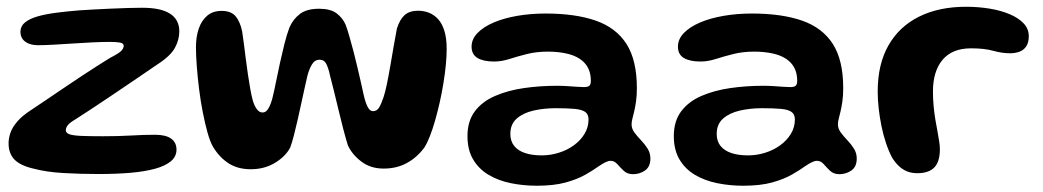

<svg xmlns="http://www.w3.org/2000/svg" viewBox="-20 -510 3162 582"><path d="M278.5 17.5Q223 17.5 171.8 14.5Q120.5 11.5 83 1.5Q42.5 -7.5 24.2 -26Q6 -44.5 6 -75.5Q6 -90.5 11.5 -107Q17 -123.5 32 -141.2Q47 -159 75 -177Q92.5 -188.5 116.5 -204.8Q140.5 -221 167.8 -239.5Q195 -258 222.2 -276Q249.5 -294 273.2 -309.2Q297 -324.5 313.5 -334.5Q341 -348.5 348 -356.2Q355 -364 355 -371Q355 -379 343.5 -381Q332 -383 313.5 -383Q288.5 -383 258.8 -381.5Q229 -380 199 -378Q169 -376 142 -374.5Q115 -373 95.5 -373Q80 -373 68 -377.5Q56 -382 49 -391Q42 -400 42 -414Q42 -430.5 55.5 -441.8Q69 -453 93 -460Q117 -467 149.2 -471.2Q181.5 -475.5 219 -478.5Q237.5 -480 263 -481.2Q288.5 -482.5 316 -483.8Q343.5 -485 368.5 -485.8Q393.5 -486.5 411 -486.5Q467.5 -486.5 495.5 -468.5Q523.5 -450.5 523.5 -415Q523.5 -389.5 510.2 -365Q497 -340.5 457.5 -315Q428.5 -295 393 -271Q357.5 -247 322 -223Q286.5 -199 256.8 -179.5Q227 -160 209 -148.5Q192 -138.5 185.8 -130.8Q179.5 -123 179.5 -115.5Q179.5 -107.5 189.2 -103.5Q199 -99.5 223.2 -98.2Q247.5 -97 291.5 -97Q339 -97 377 -99.2Q415 -101.5 450 -101.5Q482.5 -101.5 498.8 -89.8Q515 -78 515 -56.5Q515 -35.5 498 -21.2Q481 -7 450 1.5Q419 10 375.5 13.8Q332 17.5 278.5 17.5Z M740 3Q701 3 673.2 -14.8Q645.5 -32.5 626 -64.5Q617 -80 609.2 -107.5Q601.5 -135 594.8 -169.2Q588 -203.5 583.5 -239.8Q579 -276 576.5 -309.2Q574 -342.5 574 -367Q574 -398.5 582.5 -423.2Q591 -448 608.2 -462.5Q625.5 -477 651.5 -477Q680 -477 693.8 -461.2Q707.5 -445.5 714 -415Q716.5 -399.5 719.2 -377.8Q722 -356 725 -332Q728 -308 731.5 -284.5Q735 -261 738.5 -241.2Q742 -221.5 745.5 -208.5Q750 -191 757.8 -180Q765.5 -169 776 -169Q786.5 -169 793.5 -181Q800.5 -193 805.5 -211.5Q811 -233.5 816.5 -261.2Q822 -289 828.5 -318.5Q835 -348 842 -376.2Q849 -404.5 857.5 -427Q868.5 -452 889.2 -467.8Q910 -483.5 947.5 -483.5Q981.5 -483.5 1000 -469.8Q1018.5 -456 1027.5 -435.5Q1033 -421 1039.2 -399.2Q1045.5 -377.5 1052 -352.5Q1058.5 -327.5 1064.2 -302.8Q1070 -278 1074.8 -256.8Q1079.5 -235.5 1082.5 -222Q1087.5 -200 1094.2 -186.5Q1101 -173 1110.5 -173Q1122.5 -173 1129.2 -184.2Q1136 -195.5 1142.5 -215Q1147.5 -230 1152.8 -255.2Q1158 -280.5 1163.2 -310.8Q1168.5 -341 1173.5 -370.5Q1178.5 -400 1183 -423Q1191.5 -450.5 1206.2 -464Q1221 -477.5 1247.5 -477.5Q1264.5 -477.5 1280 -471.5Q1295.5 -465.5 1307.8 -452.2Q1320 -439 1327 -416.5Q1334 -394 1334 -361.5Q1334 -340.5 1331.5 -314Q1329 -287.5 1324.2 -258.2Q1319.5 -229 1313 -200.2Q1306.5 -171.5 1299 -145Q1291.5 -118.5 1283.2 -97.5Q1275 -76.5 1266.5 -63Q1244 -32.5 1213.2 -15.8Q1182.5 1 1143 1Q1103 1 1075 -20.5Q1047 -42 1034.5 -69.5Q1027.5 -92 1020.2 -120.2Q1013 -148.5 1005.8 -178.2Q998.5 -208 992 -235.2Q985.5 -262.5 980 -282.5Q976 -302 969.5 -315.5Q963 -329 949 -329Q934 -329 925.5 -314.5Q917 -300 912 -281Q908.5 -266 903.5 -243.5Q898.5 -221 893 -195.5Q887.5 -170 881.8 -144.8Q876 -119.5 870.5 -98.2Q865 -77 860 -63.5Q846.5 -36.5 814.2 -16.8Q782 3 740 3Z M1607.5 53Q1566 53 1528.2 45.2Q1490.5 37.5 1460.8 19.8Q1431 2 1414 -27Q1397 -56 1397 -97.5Q1397 -143 1419.5 -172.8Q1442 -202.5 1480.8 -219.2Q1519.5 -236 1568 -243Q1616.5 -250 1668.5 -250Q1683.5 -250 1699 -249Q1714.5 -248 1727.8 -247Q1741 -246 1750 -246Q1762 -246 1766.5 -250.2Q1771 -254.5 1771 -264.5Q1771 -280.5 1767 -293Q1763 -305.5 1755.5 -315Q1748 -324.5 1737.5 -331.5Q1720.5 -343 1695.2 -348.2Q1670 -353.5 1641 -353.5Q1606 -353.5 1577.2 -346.2Q1548.5 -339 1524.2 -331.2Q1500 -323.5 1478 -323.5Q1445.5 -323.5 1427.5 -334.2Q1409.5 -345 1409.5 -368.5Q1409.5 -391.5 1427.5 -410Q1445.5 -428.5 1476.5 -441.8Q1507.5 -455 1548 -462Q1588.5 -469 1633.5 -469Q1724 -469 1785.8 -447.5Q1847.5 -426 1879 -376.8Q1910.5 -327.5 1910.5 -243Q1910.5 -220 1908 -202.8Q1905.5 -185.5 1902.5 -172.8Q1899.5 -160 1897 -150.5Q1894.5 -141 1894.5 -133Q1894.5 -120 1903 -108.5Q1911.5 -97 1923 -85Q1934.5 -73 1943 -59.5Q1951.5 -46 1951.5 -29.5Q1951.5 -4.5 1935.2 6.8Q1919 18 1899 18Q1881.5 18 1870.8 7.8Q1860 -2.5 1851.2 -12.5Q1842.5 -22.5 1831 -22.5Q1824 -22.5 1815.2 -18.2Q1806.5 -14 1794 -5.5Q1779 5.5 1755 19.2Q1731 33 1695.2 43Q1659.5 53 1607.5 53ZM1622 -39Q1648.5 -39 1674 -47Q1699.5 -55 1719.8 -69.8Q1740 -84.5 1752 -104.5Q1764 -124.5 1764 -148Q1764 -163.5 1753.8 -170.8Q1743.5 -178 1721.5 -180Q1699.5 -182 1664 -182Q1628.5 -182 1597 -174.8Q1565.5 -167.5 1546.2 -150.5Q1527 -133.5 1527 -104Q1527 -82 1538.8 -67.5Q1550.5 -53 1571.8 -46Q1593 -39 1622 -39Z M2233 53Q2191.5 53 2153.8 45.2Q2116 37.5 2086.2 19.8Q2056.5 2 2039.5 -27Q2022.5 -56 2022.5 -97.5Q2022.5 -143 2045 -172.8Q2067.5 -202.5 2106.2 -219.2Q2145 -236 2193.5 -243Q2242 -250 2294 -250Q2309 -250 2324.5 -249Q2340 -248 2353.2 -247Q2366.5 -246 2375.5 -246Q2387.5 -246 2392 -250.2Q2396.5 -254.5 2396.5 -264.5Q2396.5 -280.5 2392.5 -293Q2388.5 -305.5 2381 -315Q2373.5 -324.5 2363 -331.5Q2346 -343 2320.8 -348.2Q2295.5 -353.5 2266.5 -353.5Q2231.5 -353.5 2202.8 -346.2Q2174 -339 2149.8 -331.2Q2125.5 -323.5 2103.5 -323.5Q2071 -323.5 2053 -334.2Q2035 -345 2035 -368.5Q2035 -391.5 2053 -410Q2071 -428.5 2102 -441.8Q2133 -455 2173.5 -462Q2214 -469 2259 -469Q2349.5 -469 2411.2 -447.5Q2473 -426 2504.5 -376.8Q2536 -327.5 2536 -243Q2536 -220 2533.5 -202.8Q2531 -185.5 2528 -172.8Q2525 -160 2522.5 -150.5Q2520 -141 2520 -133Q2520 -120 2528.5 -108.5Q2537 -97 2548.5 -85Q2560 -73 2568.5 -59.5Q2577 -46 2577 -29.5Q2577 -4.5 2560.8 6.8Q2544.5 18 2524.5 18Q2507 18 2496.2 7.8Q2485.5 -2.5 2476.8 -12.5Q2468 -22.5 2456.5 -22.5Q2449.5 -22.5 2440.8 -18.2Q2432 -14 2419.5 -5.5Q2404.5 5.5 2380.5 19.2Q2356.5 33 2320.8 43Q2285 53 2233 53ZM2247.5 -39Q2274 -39 2299.5 -47Q2325 -55 2345.2 -69.8Q2365.5 -84.5 2377.5 -104.5Q2389.5 -124.5 2389.5 -148Q2389.5 -163.5 2379.2 -170.8Q2369 -178 2347 -180Q2325 -182 2289.5 -182Q2254 -182 2222.5 -174.8Q2191 -167.5 2171.8 -150.5Q2152.5 -133.5 2152.5 -104Q2152.5 -82 2164.2 -67.5Q2176 -53 2197.2 -46Q2218.5 -39 2247.5 -39Z M2760.5 15Q2742.5 15 2728.5 9Q2714.5 3 2703.8 -7.5Q2693 -18 2684 -32.5Q2674 -51.5 2665.8 -76Q2657.5 -100.5 2652 -127.5Q2646.5 -154.5 2643.5 -181.5Q2640.5 -208.5 2640.5 -232.5Q2640.5 -315 2673 -372.2Q2705.5 -429.5 2765.8 -459.5Q2826 -489.5 2908.5 -489.5Q2945 -489.5 2979 -484Q3013 -478.5 3040 -467.2Q3067 -456 3082.8 -439.2Q3098.5 -422.5 3098.5 -400.5Q3098.5 -380.5 3090.5 -369Q3082.5 -357.5 3069.5 -353Q3056.5 -348.5 3042.5 -348.5Q3017.5 -348.5 2990.8 -356Q2964 -363.5 2923.5 -363.5Q2866.5 -363.5 2837.2 -328.8Q2808 -294 2808 -232.5Q2808 -210 2810 -188.8Q2812 -167.5 2815.2 -148Q2818.5 -128.5 2821.8 -111.5Q2825 -94.5 2827 -81Q2829 -67.5 2829 -57.5Q2829 -20 2812.2 -2.5Q2795.5 15 2760.5 15Z"/></svg>

Font: Gluten Thin Medium
Style: Regular
Weight: 500
Version: Version 1.300